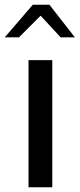

<svg xmlns="http://www.w3.org/2000/svg" viewBox="-50 -788 335 808"><path d="M70 -535H170V0H70ZM88 -768H158L265 -631H205L121 -722L30 -631H-30Z"/></svg>

Font: Exo Medium
Style: Regular
Weight: 500
Designer: Natanael Gama
Foundry: Natanael Gama
Version: Version 1.500; ttfautohint (v1.6)